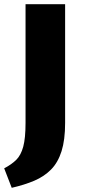

<svg xmlns="http://www.w3.org/2000/svg" viewBox="-27 -678 410 917"><path d="M95 -91V-658H284V-91Q284 -10 267 44Q250 98 217 131.5Q184 165 137 185Q90 205 29 219L-7 126Q29 107 51 85Q73 63 84 22.5Q95 -18 95 -91Z"/></svg>

Font: Ysabeau Office Black
Style: Regular
Weight: 900
Designer: Christian Thalmann (Catharsis Fonts)
Version: Version 2.001;gftools[0.9.30]; featfreeze: tnum,lnum,ss02